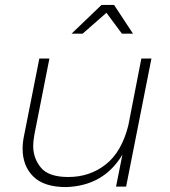

<svg xmlns="http://www.w3.org/2000/svg" viewBox="-20 -759 690 781"><path d="M521 -622H476L413 -707L316 -622H271L393 -739H444ZM249 2Q159 2 115.5 -41Q72 -84 72 -154Q72 -180 78 -208L140 -521H181L120 -212Q115 -184 115 -166Q115 -115 146.5 -77Q178 -39 258 -39Q345 -39 410 -90Q475 -141 502 -249L555 -521H596L493 0H452L478 -130Q402 -3 249 2Z"/></svg>

Font: Argentum Sans ExtraLight
Style: Italic
Weight: 200
Italic angle: -11°
Designer: Julieta Ulanovsky (font), Cristiano Sobral (main changes and remaster)
Foundry: Julieta Ulanovsky (font), Cristiano Sobral (main changes and remaster)
Version: Version 2.007;June 15, 2022;FontCreator 14.0.0.2814 64-bit; 